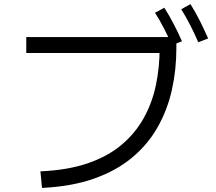

<svg xmlns="http://www.w3.org/2000/svg" viewBox="-20 -870 1040 926"><path d="M182.7 36.3 174.9 -43.6Q305.9 -49.3 402.6 -82.3Q499.2 -115.3 565.6 -171Q632.1 -226.8 673 -300.2Q713.9 -373.6 731.9 -459.5Q749.9 -545.4 749.9 -637.8L772.4 -614.5H106.7V-691.3H830.6V-637.8Q830.6 -532.9 808.9 -436.2Q787.2 -339.6 740.2 -256.5Q693.2 -173.4 617.3 -110.1Q541.5 -46.8 433.9 -8.7Q326.3 29.4 182.7 36.3ZM809.2 -652Q789.8 -696.7 769.9 -735Q750.1 -773.3 727.6 -808.4L772.7 -832.8Q797.2 -793.7 818.5 -752.7Q839.8 -711.7 857.7 -670.9ZM936.2 -666.1Q916.6 -711.7 896.4 -750.9Q876.2 -790 854.1 -825.3L898.5 -850.1Q923.9 -809.9 944.7 -768Q965.4 -726 983.9 -684.6Z"/></svg>

Font: Murecho Thin
Style: Regular
Weight: 100
Designer: Neil Summerour
Foundry: Positype
Version: Version 1.010